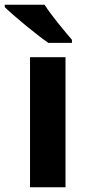

<svg xmlns="http://www.w3.org/2000/svg" viewBox="-48 -786 373 806"><path d="M139 -766H-28V-756C10 -719 104 -641 155 -606H254V-619C222 -656 168 -721 139 -766ZM227 0V-546H78V0Z"/></svg>

Font: Noto Sans Adlam
Style: Bold
Weight: 700
Designer: Mark Jamra, Neil Patel
Foundry: JamraPatel LLC
Version: Version 3.001